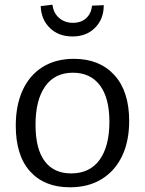

<svg xmlns="http://www.w3.org/2000/svg" viewBox="-20 -787 615 816"><path d="M294 -537Q403 -537 466 -468Q529 -399 529 -273Q529 -187 499 -124Q469 -61 412.5 -26Q356 9 277 9Q169 9 108 -58.5Q47 -126 47 -253Q47 -340 76.5 -404Q106 -468 161.5 -502.5Q217 -537 294 -537ZM290 -478Q213 -478 172 -420Q131 -362 131 -257Q131 -154 170 -102Q209 -50 282 -50Q362 -50 403.5 -108Q445 -166 445 -269Q445 -371 404.5 -424.5Q364 -478 290 -478ZM288 -632Q229 -632 192 -668Q155 -704 153 -761L203 -767Q207 -732 231 -711Q255 -690 290 -690Q325 -690 346.5 -710Q368 -730 371 -763L421 -765Q421 -706 384 -669Q347 -632 288 -632Z"/></svg>

Font: Bitter
Style: Regular
Weight: 400
Designer: Sol Matas, and Bitter project Authors
Foundry: Sol Matas
Version: Version 2.001